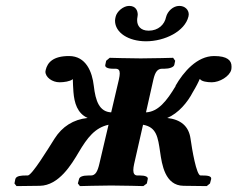

<svg xmlns="http://www.w3.org/2000/svg" viewBox="-20 -630 805 651"><path d="M465 -207C511 -199 515.5 -164.9 523 -114C529 -73 539 -1 602 0L681 1L692 -8L696 -23C698 -34 681 -35 667 -35H660C646 -35 631 -124 626 -160C620 -203 592 -225 547 -230C585 -246 616 -283 634 -318C645 -336 654 -354 657 -362C657 -362 658 -361 659 -361C664 -354 682 -351 698 -351C725 -351 758 -371 764 -393C765 -397 765 -401 765 -405C765 -425 751 -440 706 -440C648 -440 602 -386 575 -339H576C545 -287 516 -251 475 -249L500 -360C506 -386 514 -397 530 -397H538C554 -397 569 -402 571 -410L574 -424L567 -434C567 -434 495 -432 457 -432C421 -432 352 -434 352 -434L340 -424L337 -410C335 -402 345 -397 363 -397H371C382 -397 386 -392 386 -381C386 -376 385 -369 383 -360L357 -249C317 -251 304 -287 298 -339C292.6 -386 272 -440 214 -440C160 -440 141 -418 135 -393C135 -391 134 -389 134 -387C134 -368 157 -351 182 -351C197 -351 217 -354 226 -361L227 -362V-358C227 -349 228 -334 229 -318C232 -281 242 -246 277 -230C229 -225 191 -201 165 -160C141.7 -123.2 88 -35 74 -35H67C53 -35 35 -34 32 -23L29 -8L36 1L115 0C180 -1 222.8 -73.1 247 -114C276 -163 302 -197 348 -207L317 -75C310.9 -49 304 -35 288 -35H280C261 -35 250 -31 248 -23L244 -8L251 1C251 1 322 -1 357 -1C396 -1 466 1 466 1L478 -8L481 -23C483 -31 471 -35 455 -35H446C436 -35 432 -42 432 -53C432 -59 433 -66 435 -75ZM619 -574C619 -576 620 -579 620 -581C620 -597 607 -610 588 -610C567 -610 548 -592 543 -572C538 -547 517 -526 484 -526C456 -526 445 -543 445 -561C445 -564 445 -568 446 -572C446 -574 447 -577 447 -580C447 -593 441 -610 418 -610C398 -610 376 -591 372 -573C371 -568 370 -564 370 -560C370 -519 416 -490 475 -490C539 -490 607 -524 619 -574Z"/></svg>

Font: Linux Libertine O
Style: Bold Italic
Weight: 700
Italic angle: -11.5°
Designer: Philipp H. Poll
Foundry: Philipp H. Poll
Version: Version 4.1.0